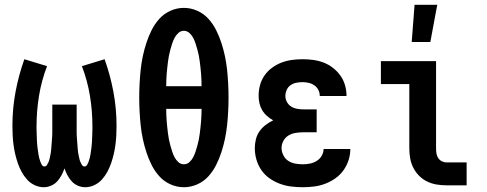

<svg xmlns="http://www.w3.org/2000/svg" viewBox="-20 -776 2040 804"><path d="M337 8Q321 8 306 1.5Q291 -5 280.5 -16.5Q270 -28 262.5 -42Q255 -56 250 -71Q245 -56 237.5 -42Q230 -28 219.5 -16.5Q209 -5 194 1.5Q179 8 163 8Q144 8 125.5 -0.5Q107 -9 93.5 -24Q80 -39 70.5 -56.5Q61 -74 54.5 -93Q48 -112 43.5 -131.5Q39 -151 36.5 -170.5Q34 -190 33 -210Q32 -230 32 -250Q32 -321 45 -391Q58 -461 82 -528L177 -499Q154 -439 143.5 -375.5Q133 -312 133 -248Q133 -241 133 -233.5Q133 -226 133.5 -218.5Q134 -211 134 -203.5Q134 -196 134.5 -188.5Q135 -181 135.5 -173.5Q136 -166 137 -158.5Q138 -151 139 -144Q140 -137 141 -129.5Q142 -122 144 -115Q146 -108 148.5 -100.5Q151 -93 155 -86Q159 -79 166 -79Q173 -79 177 -85.5Q181 -92 183.5 -98Q186 -104 187.5 -111Q189 -118 190.5 -124.5Q192 -131 193 -138Q194 -145 194.5 -151.5Q195 -158 195.5 -165Q196 -172 196.5 -178.5Q197 -185 197.5 -192Q198 -199 198.5 -205.5Q199 -212 199 -219Q199 -226 199 -233Q199 -240 199 -246.5Q199 -253 199 -260V-338H301V-260Q301 -253 301 -246.5Q301 -240 301 -233Q301 -226 301 -219Q301 -212 301.5 -205.5Q302 -199 302.5 -192Q303 -185 303.5 -178.5Q304 -172 304.5 -165Q305 -158 305.5 -151.5Q306 -145 307 -138Q308 -131 309.5 -124.5Q311 -118 312.5 -111Q314 -104 316.5 -98Q319 -92 323 -85.5Q327 -79 334 -79Q341 -79 345 -86Q349 -93 351.5 -100.5Q354 -108 356 -115Q358 -122 359 -129.5Q360 -137 361 -144Q362 -151 363 -158.5Q364 -166 364.5 -173.5Q365 -181 365.5 -188.5Q366 -196 366 -203.5Q366 -211 366.5 -218.5Q367 -226 367 -233.5Q367 -241 367 -248Q367 -312 356.5 -375.5Q346 -439 323 -499L418 -528Q442 -461 455 -391Q468 -321 468 -250Q468 -230 467 -210Q466 -190 463.5 -170.5Q461 -151 456.5 -131.5Q452 -112 445.5 -93Q439 -74 429.5 -56.5Q420 -39 406.5 -24Q393 -9 374.5 -0.5Q356 8 337 8Z M750 8Q721 8 694 -4Q667 -16 647.5 -37.5Q628 -59 615 -85Q602 -111 593 -138.5Q584 -166 578 -194.5Q572 -223 569 -252Q566 -281 564.5 -310Q563 -339 563 -368Q563 -396 564.5 -425Q566 -454 569 -483Q572 -512 578 -540.5Q584 -569 593 -596.5Q602 -624 615 -650Q628 -676 647.5 -697.5Q667 -719 694 -731Q721 -743 750 -743Q779 -743 806 -731Q833 -719 852.5 -697.5Q872 -676 885 -650Q898 -624 907 -596.5Q916 -569 922 -540.5Q928 -512 931 -483Q934 -454 935.5 -425Q937 -396 937 -368Q937 -339 935.5 -310Q934 -281 931 -252Q928 -223 922 -194.5Q916 -166 907 -138.5Q898 -111 885 -85Q872 -59 852.5 -37.5Q833 -16 806 -4Q779 8 750 8ZM824 -415Q824 -428 823.5 -441Q823 -454 822 -467Q821 -480 819.5 -493Q818 -506 816.5 -518.5Q815 -531 812.5 -543.5Q810 -556 806.5 -568.5Q803 -581 799 -593.5Q795 -606 789 -617.5Q783 -629 773 -638Q763 -647 750 -647Q737 -647 727 -638Q717 -629 711 -617.5Q705 -606 701 -593.5Q697 -581 693.5 -568.5Q690 -556 687.5 -543.5Q685 -531 683.5 -518.5Q682 -506 680.5 -493Q679 -480 678 -467Q677 -454 676.5 -441Q676 -428 676 -415ZM750 -88Q763 -88 773 -97Q783 -106 789 -117.5Q795 -129 799 -141.5Q803 -154 806.5 -166.5Q810 -179 812.5 -191.5Q815 -204 816.5 -216.5Q818 -229 819.5 -242Q821 -255 822 -268Q823 -281 823.5 -294Q824 -307 824 -320H676Q676 -307 676.5 -294Q677 -281 678 -268Q679 -255 680.5 -242Q682 -229 683.5 -216.5Q685 -204 687.5 -191.5Q690 -179 693.5 -166.5Q697 -154 701 -141.5Q705 -129 711 -117.5Q717 -106 727 -97Q737 -88 750 -88Z M1248 8Q1223 8 1199 5Q1175 2 1152 -6.5Q1129 -15 1109 -29Q1089 -43 1075 -63Q1061 -83 1054 -107Q1047 -131 1047 -155Q1047 -174 1051.5 -192.5Q1056 -211 1066.5 -226Q1077 -241 1092 -252.5Q1107 -264 1124 -272Q1110 -280 1098 -290.5Q1086 -301 1078 -314.5Q1070 -328 1066.5 -343.5Q1063 -359 1063 -375Q1063 -398 1069 -420Q1075 -442 1088 -460.5Q1101 -479 1119.5 -492.5Q1138 -506 1159 -514Q1180 -522 1202.5 -525Q1225 -528 1247 -528Q1270 -528 1292 -525Q1314 -522 1335 -514Q1356 -506 1374 -492Q1392 -478 1405 -460Q1418 -442 1424.5 -420Q1431 -398 1431 -375V-374H1319V-375Q1319 -388 1313 -399.5Q1307 -411 1296.5 -418.5Q1286 -426 1273 -429Q1260 -432 1247 -432Q1234 -432 1221 -429.5Q1208 -427 1197 -419.5Q1186 -412 1180.5 -399.5Q1175 -387 1175 -374Q1175 -361 1181.5 -349Q1188 -337 1199 -330Q1210 -323 1223.5 -320.5Q1237 -318 1250 -318H1306V-222H1250Q1234 -222 1218 -219.5Q1202 -217 1188.5 -209Q1175 -201 1167 -186.5Q1159 -172 1159 -156Q1159 -141 1166.5 -126Q1174 -111 1187 -102.5Q1200 -94 1216 -91Q1232 -88 1248 -88Q1263 -88 1278 -91Q1293 -94 1306 -102Q1319 -110 1327 -123.5Q1335 -137 1335 -152H1447Q1447 -128 1439.5 -105Q1432 -82 1418 -62.5Q1404 -43 1384 -29Q1364 -15 1341.5 -6.5Q1319 2 1295.5 5Q1272 8 1248 8Z M1849 0Q1828 0 1807.5 -3.5Q1787 -7 1768.5 -16Q1750 -25 1735 -40Q1720 -55 1710.5 -74Q1701 -93 1697.5 -113.5Q1694 -134 1694 -155V-424H1575V-520H1806V-155Q1806 -144 1807.5 -134Q1809 -124 1814.5 -115Q1820 -106 1829.5 -101Q1839 -96 1849 -96H1934V0ZM1704 -600 1716 -756H1811L1782 -600Z"/></svg>

Font: Iosevka Curly Slab
Style: Bold
Weight: 700
Monospace: yes
Designer: Belleve Invis
Foundry: Belleve Invis
Version: Version 22.1.2; ttfautohint (v1.8.4)